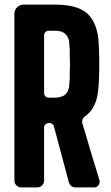

<svg xmlns="http://www.w3.org/2000/svg" viewBox="-20 -820 484 840"><path d="M43 -759.8V-394.5V-30.3C43 -21.5 45.9 -14.6 51.8 -8.8C57.6 -2.9 64.5 0 73.2 0H142.6C151.4 0 158.2 -2.9 164.1 -8.8C169.9 -14.6 172.9 -21.5 172.9 -30.3V-261.7C172.9 -266.6 174.8 -271.5 177.7 -274.4C180.7 -278.3 184.6 -280.3 189.5 -281.2C191.4 -281.2 192.4 -281.2 193.4 -282.2C198.2 -283.2 203.1 -281.2 207 -278.3C211.9 -275.4 214.8 -272.5 215.8 -267.6C245.1 -158.2 266.6 -76.2 281.2 -22.5C283.2 -15.6 287.1 -10.7 292 -5.9C297.9 -2 303.7 0 310.5 0H390.6C399.4 0 406.2 -2.9 411.1 -9.8C414.1 -14.6 416 -19.5 416 -24.4C416 -27.3 416 -29.3 415 -32.2C404.3 -66.4 392.6 -106.4 378.9 -150.4C366.2 -194.3 353.5 -237.3 340.8 -278.3C338.9 -284.2 338.9 -290 340.8 -296.9C342.8 -302.7 346.7 -307.6 351.6 -310.5C360.4 -317.4 368.2 -324.2 375 -332C381.8 -339.8 386.7 -348.6 391.6 -358.4C398.4 -371.1 403.3 -385.7 406.2 -402.3C409.2 -418.9 411.1 -436.5 412.1 -457C413.1 -467.8 413.1 -477.5 413.1 -486.3C414.1 -495.1 414.1 -503.9 414.1 -512.7V-538.1V-563.5C414.1 -572.3 414.1 -581.1 413.1 -590.8C413.1 -600.6 413.1 -610.4 412.1 -621.1C411.1 -653.3 407.2 -680.7 398.4 -703.1C390.6 -725.6 378.9 -744.1 364.3 -758.8C349.6 -772.5 330.1 -783.2 305.7 -790C281.2 -796.9 252 -799.8 218.8 -799.8H83C72.3 -799.8 62.5 -795.9 54.7 -788.1C46.9 -780.3 43 -770.5 43 -759.8ZM192.4 -392.6C187.5 -392.6 182.6 -394.5 178.7 -398.4C174.8 -402.3 172.9 -407.2 172.9 -413.1V-666C172.9 -670.9 174.8 -675.8 178.7 -679.7C182.6 -683.6 187.5 -685.5 192.4 -685.5H218.8C229.5 -685.5 238.3 -684.6 246.1 -682.6C254.9 -679.7 261.7 -675.8 266.6 -670.9C271.5 -666 275.4 -660.2 278.3 -653.3C281.2 -646.5 283.2 -637.7 283.2 -627.9C284.2 -619.1 284.2 -609.4 285.2 -599.6V-569.3C286.1 -559.6 286.1 -549.8 286.1 -539.1C286.1 -529.3 286.1 -519.5 285.2 -509.8V-479.5C284.2 -469.7 284.2 -460 283.2 -451.2C283.2 -441.4 281.2 -432.6 278.3 -425.8C275.4 -418.9 271.5 -412.1 266.6 -407.2C261.7 -402.3 254.9 -399.4 246.1 -396.5C238.3 -393.6 228.5 -392.6 217.8 -392.6H192.4Z"/></svg>

Font: Yellow Ladder Regular
Style: Regular
Weight: 400
Designer: Zima Creative
Version: Version 2.002